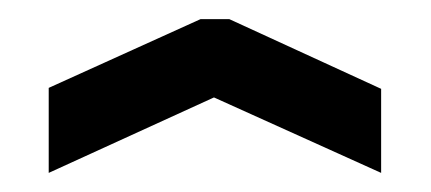

<svg xmlns="http://www.w3.org/2000/svg" viewBox="-20 -752 451 201"><path d="M190 -732H220L379 -659V-571L204 -650L31 -571V-660Z"/></svg>

Font: Economica
Style: Bold
Weight: 700
Designer: Vicente Lamonaca
Foundry: Vicente Lamonaca
Version: Version 1.100